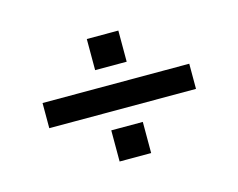

<svg xmlns="http://www.w3.org/2000/svg" viewBox="-57 -561 583 471"><g transform="rotate(-15 235.0 -325.5)"><path d="M49.3 -293.5V-357.4H421.9V-293.5ZM194.8 -169.9V-249H274.9V-169.9ZM194.8 -401.9V-481H274.9V-401.9Z"/></g></svg>

Font: MiladAzad
Style: Regular
Weight: 400
Designer: Reza bakhtiari fard
Foundry: http://font-store.ir
Version: Version:0.0.3;RFB:1.2.5;Building:2016-04-05 21:27:38.277324